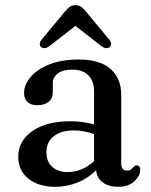

<svg xmlns="http://www.w3.org/2000/svg" viewBox="-20 -710 584 742"><path d="M50.5 -104.5Q50.5 -165 104.8 -203.2Q159 -241.5 253 -241.5Q278 -241.5 301.2 -238Q324.5 -234.5 343.5 -229V-356Q343.5 -397 321.5 -419Q299.5 -441 259.5 -441Q222.5 -441 203.2 -426Q184 -411 184 -390V-354Q184 -329.5 168 -316.5Q152 -303.5 124 -303.5Q99 -303.5 86 -316.2Q73 -329 73 -350.5Q73 -382 97.8 -411.8Q122.5 -441.5 169.8 -460.8Q217 -480 284.5 -480Q367 -480 407.8 -443Q448.5 -406 448.5 -344.5V-78.5Q448.5 -51 471 -51Q481 -51 486 -55Q491 -59 494.5 -63Q497.5 -66 500.5 -68.5Q503.5 -71 507.5 -71Q522 -71 522 -53.5Q522 -31 499.2 -9.5Q476.5 12 437 12Q400.5 12 377.5 -4.5Q354.5 -21 351.5 -52Q320.5 -21 279.2 -4.5Q238 12 193.5 12Q130 12 90.2 -19.2Q50.5 -50.5 50.5 -104.5ZM159.5 -122.5Q159.5 -84.5 182.2 -64.8Q205 -45 240 -45Q298.5 -45 343.5 -87.5V-192Q326 -198 306.5 -202Q287 -206 265.5 -206Q216.5 -206 188 -183.8Q159.5 -161.5 159.5 -122.5ZM170 -531Q152 -518 138.5 -528.5Q134 -532.5 133.8 -540Q133.5 -547.5 140.5 -556.5L230.5 -665Q240.5 -677 249.8 -683.5Q259 -690 272 -690Q285 -690 294 -683.5Q303 -677 312.5 -665L402.5 -556.5Q409.5 -547.5 409.2 -540Q409 -532.5 404.5 -528.5Q391 -518 373 -531L271.5 -610Z"/></svg>

Font: Fraunces 9pt Soft
Style: Regular
Weight: 400
Version: Version 1.000;[0bf87f6ff]